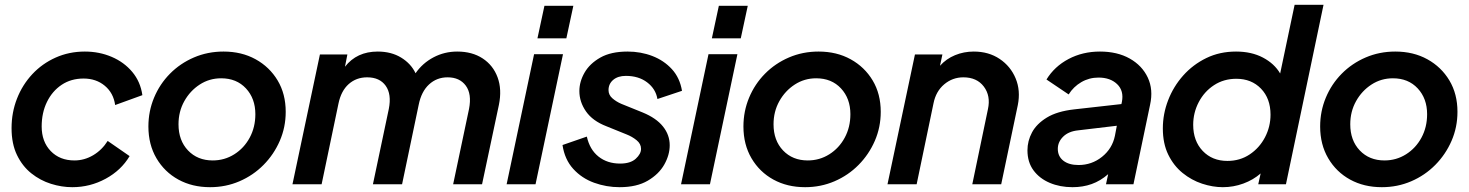

<svg xmlns="http://www.w3.org/2000/svg" viewBox="-20 -765 6097 797"><path d="M280 12Q236 12 191.5 -2Q147 -16 110 -45.5Q73 -75 50.5 -121.5Q28 -168 28 -233Q28 -298 50.5 -355.5Q73 -413 114 -457Q155 -501 211 -526Q267 -551 332 -551Q392 -551 443.5 -529Q495 -507 529 -466.5Q563 -426 571 -370L458 -329Q451 -379 415 -409Q379 -439 327 -439Q275 -439 236 -413Q197 -387 175 -342Q153 -297 153 -240Q153 -177 190.5 -138Q228 -99 289 -99Q330 -99 366.5 -120.5Q403 -142 427 -180L518 -117Q483 -58 418.5 -23Q354 12 280 12Z M852 12Q778 12 720.5 -19.5Q663 -51 629.5 -108Q596 -165 596 -240Q596 -303 619.5 -359.5Q643 -416 685.5 -459Q728 -502 785 -526.5Q842 -551 908 -551Q983 -551 1041 -519Q1099 -487 1132.5 -431Q1166 -375 1166 -301Q1166 -237 1141.5 -180.5Q1117 -124 1074 -80.5Q1031 -37 974 -12.5Q917 12 852 12ZM863 -99Q912 -99 952.5 -124.5Q993 -150 1016.5 -193.5Q1040 -237 1040 -291Q1040 -356 1001 -398Q962 -440 898 -440Q849 -440 809 -414Q769 -388 745 -345Q721 -302 721 -249Q721 -182 760.5 -140.5Q800 -99 863 -99Z M1194 0 1308 -539H1422L1412 -488Q1461 -551 1548 -551Q1604 -551 1645 -526Q1686 -501 1705 -461Q1734 -503 1779.5 -527Q1825 -551 1878 -551Q1940 -551 1983.5 -522.5Q2027 -494 2045.5 -444Q2064 -394 2051 -330L1981 0H1861L1927 -313Q1939 -375 1913.5 -409.5Q1888 -444 1838 -444Q1793 -444 1761 -414.5Q1729 -385 1718 -330L1649 0H1528L1594 -313Q1606 -374 1581 -409Q1556 -444 1504 -444Q1459 -444 1427.5 -416Q1396 -388 1385 -335L1315 0Z M2211 -606 2240 -741H2360L2331 -606ZM2083 0 2197 -540H2317L2203 0Z M2552 12Q2497 12 2446 -6.5Q2395 -25 2359.5 -64Q2324 -103 2315 -163L2416 -198Q2428 -144 2464.5 -115Q2501 -86 2554 -86Q2597 -86 2619 -106Q2641 -126 2641 -147Q2641 -168 2622.5 -183Q2604 -198 2581 -207L2497 -241Q2440 -263 2412.5 -302.5Q2385 -342 2385 -387Q2385 -426 2406.5 -463.5Q2428 -501 2472 -526Q2516 -551 2585 -551Q2640 -551 2688 -532.5Q2736 -514 2769 -478Q2802 -442 2811 -388L2709 -354Q2702 -396 2666.5 -423Q2631 -450 2578 -450Q2545 -450 2525.5 -433.5Q2506 -417 2506 -391Q2506 -371 2522 -357Q2538 -343 2559 -334L2648 -298Q2704 -275 2732 -240Q2760 -205 2760 -162Q2760 -122 2737.5 -82Q2715 -42 2669 -15Q2623 12 2552 12Z M2935 -606 2964 -741H3084L3055 -606ZM2807 0 2921 -540H3041L2927 0Z M3322 12Q3248 12 3190.5 -19.5Q3133 -51 3099.5 -108Q3066 -165 3066 -240Q3066 -303 3089.5 -359.5Q3113 -416 3155.5 -459Q3198 -502 3255 -526.5Q3312 -551 3378 -551Q3453 -551 3511 -519Q3569 -487 3602.5 -431Q3636 -375 3636 -301Q3636 -237 3611.5 -180.5Q3587 -124 3544 -80.5Q3501 -37 3444 -12.5Q3387 12 3322 12ZM3333 -99Q3382 -99 3422.5 -124.5Q3463 -150 3486.5 -193.5Q3510 -237 3510 -291Q3510 -356 3471 -398Q3432 -440 3368 -440Q3319 -440 3279 -414Q3239 -388 3215 -345Q3191 -302 3191 -249Q3191 -182 3230.5 -140.5Q3270 -99 3333 -99Z M3664 0 3778 -539H3892L3882 -492Q3908 -521 3944.5 -536Q3981 -551 4022 -551Q4084 -551 4129.5 -520.5Q4175 -490 4196 -439.5Q4217 -389 4205 -329L4136 0H4016L4081 -312Q4093 -367 4064 -405.5Q4035 -444 3979 -444Q3934 -444 3899.5 -415Q3865 -386 3855 -336L3785 0Z M4432 12Q4380 12 4337.5 -6Q4295 -24 4270 -58Q4245 -92 4245 -141Q4245 -180 4264 -215.5Q4283 -251 4325.5 -277Q4368 -303 4439 -311L4635 -333L4637 -342Q4646 -388 4617.5 -415.5Q4589 -443 4540 -443Q4501 -443 4468.5 -424Q4436 -405 4416 -373L4324 -435Q4357 -489 4415.5 -520Q4474 -551 4546 -551Q4618 -551 4669.5 -522Q4721 -493 4744.5 -443Q4768 -393 4754 -330L4685 0H4571L4580 -42Q4548 -14 4511.5 -1Q4475 12 4432 12ZM4371 -147Q4371 -116 4394 -98Q4417 -80 4457 -80Q4512 -80 4554.5 -114Q4597 -148 4608 -201L4616 -243L4456 -224Q4416 -220 4393.5 -198Q4371 -176 4371 -147Z M5056 12Q5014 12 4970 -2.5Q4926 -17 4889 -47Q4852 -77 4829.5 -123Q4807 -169 4807 -232Q4807 -292 4829 -349Q4851 -406 4891.5 -451.5Q4932 -497 4987.5 -524Q5043 -551 5111 -551Q5175 -551 5222.5 -526Q5270 -501 5294 -460L5354 -745H5474L5318 0H5203L5213 -45Q5182 -18 5141 -3Q5100 12 5056 12ZM5075 -97Q5127 -97 5167.5 -124Q5208 -151 5231 -195Q5254 -239 5254 -289Q5254 -356 5214.5 -397Q5175 -438 5112 -438Q5060 -438 5019.5 -411.5Q4979 -385 4956 -341Q4933 -297 4933 -247Q4933 -180 4972.5 -138.5Q5012 -97 5075 -97Z M5716 12Q5642 12 5584.5 -19.5Q5527 -51 5493.5 -108Q5460 -165 5460 -240Q5460 -303 5483.5 -359.5Q5507 -416 5549.5 -459Q5592 -502 5649 -526.5Q5706 -551 5772 -551Q5847 -551 5905 -519Q5963 -487 5996.5 -431Q6030 -375 6030 -301Q6030 -237 6005.5 -180.5Q5981 -124 5938 -80.5Q5895 -37 5838 -12.5Q5781 12 5716 12ZM5727 -99Q5776 -99 5816.5 -124.5Q5857 -150 5880.5 -193.5Q5904 -237 5904 -291Q5904 -356 5865 -398Q5826 -440 5762 -440Q5713 -440 5673 -414Q5633 -388 5609 -345Q5585 -302 5585 -249Q5585 -182 5624.5 -140.5Q5664 -99 5727 -99Z"/></svg>

Font: Plus Jakarta Display Medium
Style: Italic
Weight: 500
Italic angle: -12°
Designer: Gumpita Rahayu
Foundry: Tokotype Studio
Version: Version 1.000